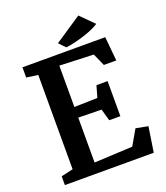

<svg xmlns="http://www.w3.org/2000/svg" viewBox="-166 -1051 1005 1163"><g transform="rotate(-20 337.0 -469.0)"><path d="M342.8 -780.8C381.3 -784.7 503.9 -812.5 561.5 -853L477.1 -937.5L303.7 -821.8ZM49.3 0H622.1L647 -162.1L568.8 -177.2L512.2 -79.1L265.1 -66.9V-356.4L414.6 -353.5L436 -277.3H507.8V-503.4H436L414.6 -428.7L265.1 -424.8V-691.4L484.4 -683.1L520 -603H600.1L585.4 -758.3H51.8V-692.4L126 -682.1V-74.2L49.3 -56.6Z"/></g></svg>

Font: Merriweather
Style: Bold
Weight: 700
Designer: Eben Sorkin ( eben@eyebytes.com )
Foundry: Sorkin Type Co.
Version: Version 1.003